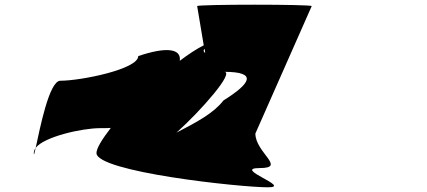

<svg xmlns="http://www.w3.org/2000/svg" viewBox="-20 -798 1819 818"><path d="M124 -146C124 -133 127 -144 132 -168C127 -161 124 -153 124 -146ZM132 -168C167 -215 328 -252 407 -252C424 -252 438 -252 452 -253C415 -205 391 -166 391 -146C391 -66 1001 0 1122 0C1227 0 966 -82 1087 -82C1202 -82 1068 -148 1068 -229L1308 -772C1308 -780 820 -780 820 -772L848 -605C818 -590 783 -567 746 -539C753 -592 687 -599 569 -559C569 -503 324 -454 237 -454C189 -454 149 -245 132 -168ZM732 -233C839 -329 981 -492 935 -492C1080 -492 1047 -442 932 -370C891 -317 823 -280 732 -233ZM852 -590 854 -572C846 -578 846 -585 852 -590Z"/></svg>

Font: Ampere
Style: SuExt
Weight: 400
Version: Version 1